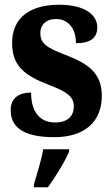

<svg xmlns="http://www.w3.org/2000/svg" viewBox="-20 -568 473 809"><path d="M209 10C341 10 409 -59 409 -164C409 -262 349 -301 255 -337C174 -368 150 -386 150 -429C150 -466 177 -488 216 -488C264 -488 300 -452 300 -386C362 -386 390 -409 390 -453C390 -501 344 -548 229 -548C110 -548 31 -496 31 -387C31 -291 82 -250 187 -210C260 -182 291 -162 291 -120C291 -82 269 -52 212 -52C151 -52 111 -93 111 -178C64 -178 25 -158 25 -104C25 -37 71 10 209 10ZM123 208V221H182C213 178 254 113 271 71V61H162C155 105 135 168 123 208Z"/></svg>

Font: Noto Serif Khmer Condensed ExtraBold
Style: Regular
Weight: 800
Width: 3
Designer: Danh Hong and the Monotype Design Team
Foundry: Monotype Imaging Inc.
Version: Version 2.004